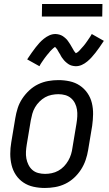

<svg xmlns="http://www.w3.org/2000/svg" viewBox="-20 -926 540 954"><path d="M203 8Q174 8 146.5 2Q119 -4 96.5 -19Q74 -34 59 -56.5Q44 -79 37.5 -106Q31 -133 31 -161.5Q31 -190 36 -219L56 -339Q60 -364 68 -389Q76 -414 91 -436.5Q106 -459 126 -477.5Q146 -496 170 -507.5Q194 -519 219.5 -523.5Q245 -528 270 -528Q299 -528 326.5 -522Q354 -516 376.5 -501Q399 -486 414.5 -463.5Q430 -441 436.5 -414Q443 -387 442.5 -358.5Q442 -330 438 -301L418 -181Q414 -156 405.5 -131Q397 -106 382.5 -83.5Q368 -61 348 -42.5Q328 -24 304 -12.5Q280 -1 254 3.5Q228 8 203 8ZM204 -62Q220 -62 237 -65.5Q254 -69 269.5 -77.5Q285 -86 297.5 -99Q310 -112 319 -127.5Q328 -143 333 -159.5Q338 -176 340 -192L360 -312Q363 -330 364 -347.5Q365 -365 362.5 -381.5Q360 -398 352.5 -413Q345 -428 332.5 -438.5Q320 -449 304 -453.5Q288 -458 270 -458Q254 -458 236.5 -454.5Q219 -451 204 -442.5Q189 -434 176 -421Q163 -408 154 -392.5Q145 -377 140.5 -360.5Q136 -344 133 -328L113 -208Q110 -190 109 -172.5Q108 -155 111 -138.5Q114 -122 121.5 -107Q129 -92 141 -81.5Q153 -71 169.5 -66.5Q186 -62 204 -62ZM176 -597 115 -631Q127 -649 137.5 -664Q148 -679 157.5 -691Q167 -703 176 -713Q185 -723 198 -733.5Q211 -744 225.5 -750.5Q240 -757 256 -757Q261 -757 266 -756Q271 -755 275 -754Q279 -753 283.5 -751Q288 -749 292 -746.5Q296 -744 299.5 -741Q303 -738 306.5 -735Q310 -732 313 -728.5Q316 -725 318.5 -721Q321 -717 324 -713Q327 -709 329 -705.5Q331 -702 333 -698.5Q335 -695 338 -690Q341 -685 343.5 -680.5Q346 -676 348 -672.5Q350 -669 354 -665Q358 -661 358 -660H355Q355 -661 359.5 -663Q364 -665 367 -667.5Q370 -670 373.5 -673.5Q377 -677 378.5 -679Q380 -681 382 -683Q384 -685 386 -687.5Q388 -690 390.5 -692.5Q393 -695 395 -697.5Q397 -700 399.5 -703Q402 -706 404.5 -709.5Q407 -713 409.5 -716.5Q412 -720 414.5 -723.5Q417 -727 419.5 -731Q422 -735 425 -739Q428 -743 430.5 -747.5Q433 -752 436 -757L496 -723Q484 -705 474 -690.5Q464 -676 454 -663.5Q444 -651 435 -641Q426 -631 413.5 -620.5Q401 -610 386.5 -603.5Q372 -597 356 -597Q351 -597 346 -598Q341 -599 336.5 -600Q332 -601 328 -603Q324 -605 320 -607.5Q316 -610 312.5 -613Q309 -616 305.5 -619Q302 -622 299 -625.5Q296 -629 293 -633Q290 -637 287 -641Q284 -645 282.5 -648.5Q281 -652 279 -655.5Q277 -659 273.5 -664Q270 -669 268 -673.5Q266 -678 263.5 -681.5Q261 -685 257 -689Q253 -693 254 -694H257L252 -692Q248 -689 245 -686.5Q242 -684 238.5 -680.5Q235 -677 233 -675Q231 -673 229 -671Q227 -669 225.5 -666.5Q224 -664 221.5 -661.5Q219 -659 217 -656.5Q215 -654 212.5 -651Q210 -648 207.5 -644.5Q205 -641 202.5 -638Q200 -635 197.5 -631Q195 -627 192 -623Q189 -619 186.5 -615Q184 -611 181 -606.5Q178 -602 176 -597ZM188 -844 189 -906H489L488 -844Z"/></svg>

Font: Iosevka Fixed
Style: Italic
Weight: 400
Italic angle: -9°
Monospace: yes
Designer: Belleve Invis
Foundry: Belleve Invis
Version: Version 33.2.4